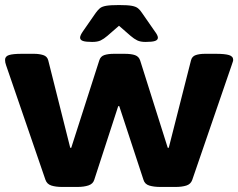

<svg xmlns="http://www.w3.org/2000/svg" viewBox="-23 -738 943 760"><path d="M223 2Q198 2 180.5 -3.5Q163 -9 157 -26L1 -480Q-3 -491 -3 -501Q-3 -515 12.5 -520Q28 -525 63 -525H112Q132 -525 148 -520Q164 -515 168 -499L255 -153H259L370 -499Q375 -515 390 -520Q405 -525 428 -525H470Q497 -525 512 -519.5Q527 -514 532 -498L641 -153H645L733 -499Q737 -515 752 -520Q767 -525 788 -525H832Q867 -525 883.5 -520Q900 -515 900 -501Q900 -497 898 -492Q896 -487 894 -480L738 -26Q732 -9 714.5 -3.5Q697 2 672 2H612Q586 2 568 -3.5Q550 -9 545 -26L449 -318H445L350 -26Q345 -10 327 -4Q309 2 283 2ZM342 -572Q316 -572 305 -576Q294 -580 294 -589Q294 -598 306 -615L356 -687Q364 -698 372 -705Q380 -712 397 -715Q414 -718 448 -718Q482 -718 498.5 -715Q515 -712 523.5 -705Q532 -698 539 -687L589 -615Q602 -598 602 -589Q602 -580 591 -576Q580 -572 553 -572Q533 -572 520.5 -578Q508 -584 494 -596L448 -636L402 -596Q388 -584 375.5 -578Q363 -572 342 -572Z"/></svg>

Font: Asap Expanded ExtraBold
Style: Regular
Weight: 800
Width: 7
Designer: Pablo Cosgaya
Foundry: Omnibus-Type
Version: Version 3.001; ttfautohint (v1.8.4.7-5d5b)